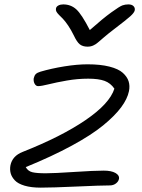

<svg xmlns="http://www.w3.org/2000/svg" viewBox="-20 -821 653 881"><path d="M568.8 -800.8Q585 -800.8 592.8 -792.7Q600.6 -784.7 598.1 -772.9Q595.7 -762.7 579.3 -747.6Q563 -732.4 502 -686Q480 -669.4 458.3 -650.9Q436.5 -632.3 427.7 -624.8Q418.9 -617.2 407.5 -612.1Q396 -606.9 381.8 -606.9Q359.9 -606.9 346.4 -617.4Q333 -627.9 318.8 -658.2Q306.6 -683.1 293 -703.4Q279.3 -723.6 269.3 -733.9Q259.3 -744.1 250.7 -752.7Q242.2 -761.2 238.8 -767.8Q235.4 -774.4 236.8 -782.2Q238.3 -790.5 247.6 -795.7Q256.8 -800.8 270 -800.8Q305.2 -800.8 330.1 -778.1Q355 -755.4 392.1 -683.1Q452.6 -736.8 491 -764.4Q529.3 -792 542 -796.4Q554.7 -800.8 568.8 -800.8ZM167 40Q123 40 92.8 31Q62.5 22 48.1 6.6Q33.7 -8.8 29.1 -25.6Q24.4 -42.5 27.8 -62Q36.6 -105.5 84 -124Q261.7 -194.3 372.3 -269.8Q482.9 -345.2 504.9 -414.1Q487.3 -439.9 459.7 -450Q432.1 -460 384.8 -460Q335.4 -460 286.6 -451.4Q237.8 -442.9 203.6 -434.3Q169.4 -425.8 154.8 -425.8Q145 -425.8 138.9 -436.8Q132.8 -447.8 134.8 -461.9Q137.7 -474.6 144.3 -481.2Q150.9 -487.8 166 -492.2Q215.8 -506.8 274.9 -516.4Q334 -525.9 381.8 -525.9Q440.9 -525.9 482.2 -515.4Q523.4 -504.9 543.5 -486.8Q563.5 -468.8 570.1 -448Q576.7 -427.2 571.8 -402.8Q564.5 -367.2 536.1 -328.9Q507.8 -290.5 454.1 -246.3Q400.4 -202.1 309.6 -152.8Q218.8 -103.5 98.1 -54.2Q108.4 -35.6 128.2 -30.8Q147.9 -25.9 189.9 -25.9Q228.5 -25.9 320.6 -32Q412.6 -38.1 456.1 -38.1Q490.7 -38.1 509.8 -27.3Q528.8 -16.6 525.9 0Q523.4 12.2 511.7 21Q500 29.8 483.9 29.8Q443.4 29.8 331.5 34.9Q219.7 40 167 40Z"/></svg>

Font: Shantell Sans Irregular
Style: Italic
Weight: 300
Italic angle: -11.31°
Designer: Stephen Nixon, Anya Danilova, Shantell Martin
Foundry: Arrow Type
Version: Version 1.006;[9816181b4]